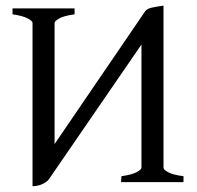

<svg xmlns="http://www.w3.org/2000/svg" viewBox="-20 -645 699 680"><path d="M95.2 -564Q95.2 -570.8 77.4 -580.1Q59.6 -589.4 24.4 -594.2V-615.2H244.1V-594.2Q205.1 -588.9 189.2 -579.3Q173.3 -569.8 173.3 -564V-134.8L493.7 -604.5Q500.5 -614.3 517.1 -617.9Q533.7 -621.6 559.1 -625V-50.8Q559.1 -43.9 576.4 -34.7Q593.8 -25.4 629.9 -21V0H408.7L410.2 -21Q448.2 -26.4 464.6 -35.6Q481 -44.9 481 -50.8V-487.3L153.3 -10.3Q147.5 -2 132.3 5.9Q117.2 13.7 95.2 14.6Z"/></svg>

Font: Gentium Unicode
Style: Regular
Weight: 400
Version: Version 1.009